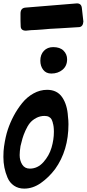

<svg xmlns="http://www.w3.org/2000/svg" viewBox="-32 -1108 512 1133"><path d="M151 -930 121 -927Q91 -927 90 -953V-955Q89 -965 89 -985V-1028Q89 -1060 117 -1063L422 -1088Q448 -1088 451 -1061Q457 -1007 460 -981Q458 -951 436 -948L322 -941Q254 -938 219 -934Q206 -933 183.5 -931.5Q161 -930 151 -930ZM271 -674Q240 -674 223 -696Q206 -718 206 -750Q206 -786 227 -808Q248 -830 282 -830Q322 -830 343 -809Q364 -788 364 -758Q364 -719 337 -696.5Q310 -674 271 -674ZM369 -421Q372 -398 372 -375Q372 -220 293 -110Q256 -61 209 -28Q162 5 111 5Q76 5 50.5 -12.5Q25 -30 12.5 -59.5Q0 -89 -6 -119Q-12 -149 -12 -182Q-12 -217 -8 -245V-244Q0 -301 14 -343Q28 -385 49 -424.5Q70 -464 98.5 -499.5Q127 -535 165.5 -556.5Q204 -578 246 -578Q305 -578 335 -534Q365 -490 369 -421ZM144 -113Q190 -113 224 -151Q258 -189 272 -236.5Q286 -284 286 -330Q286 -365 279 -384L280 -383Q276 -396 272 -404Q268 -412 257.5 -418Q247 -424 231 -424Q204 -424 181 -411.5Q158 -399 144 -381.5Q130 -364 118 -337Q106 -310 100.5 -290.5Q95 -271 89 -246Q84 -214 84 -193Q84 -161 99 -137Q114 -113 144 -113Z"/></svg>

Font: Bangerz Fix
Style: Regular
Weight: 400
Designer: vernon adams
Foundry: Vernon Adams
Version: Version 2.10;December 28, 2023;FontCreator 13.0.0.2683 64-bi